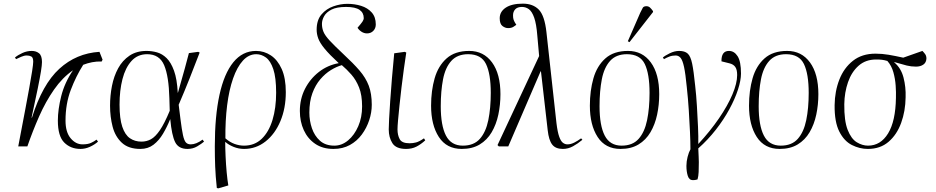

<svg xmlns="http://www.w3.org/2000/svg" viewBox="-20 -802 5128 1052"><path d="M421 14Q367 14 332 -21Q297 -56 297 -141Q297 -202 315.5 -275.5Q334 -349 380 -417Q322 -377 276 -311Q230 -245 194.5 -164.5Q159 -84 130 0H80Q87 -38 97.5 -92Q108 -146 119 -205Q130 -264 140 -318.5Q150 -373 156 -412Q162 -451 162 -464Q162 -487 151.5 -492.5Q141 -498 127 -498Q112 -498 96.5 -491Q81 -484 68 -478L62 -487Q79 -501 103.5 -512Q128 -523 154 -523Q178 -523 194 -510Q210 -497 210 -462Q210 -446 204.5 -411.5Q199 -377 186.5 -315.5Q174 -254 153 -158L155 -157Q212 -340 305 -425Q398 -510 525 -518L542 -475L537 -465Q510 -466 484.5 -461Q459 -456 436 -447Q396 -384 367.5 -308.5Q339 -233 339 -141Q339 -78 367 -44.5Q395 -11 432 -11Q461 -11 478.5 -19Q496 -27 509 -37L517 -26Q498 -9 472.5 2.5Q447 14 421 14Z M749 14Q684 14 647.5 -20Q611 -54 597 -108Q583 -162 583 -223Q583 -278 593.5 -331.5Q604 -385 627.5 -428Q651 -471 689.5 -497Q728 -523 783 -523Q812 -523 840.5 -515Q869 -507 893 -483.5Q917 -460 933.5 -414.5Q950 -369 954 -294H955Q979 -377 992.5 -426.5Q1006 -476 1015 -511L1066 -518L1074 -514Q1046 -441 1018.5 -371.5Q991 -302 959 -228L969 -148Q976 -92 982.5 -62Q989 -32 998.5 -21.5Q1008 -11 1025 -11Q1055 -11 1090 -37L1098 -26Q1084 -14 1060.5 0Q1037 14 1007 14Q958 14 939.5 -23.5Q921 -61 913 -148H912Q895 -106 873 -69Q851 -32 821 -9Q791 14 749 14ZM755 -26Q783 -26 807 -39Q831 -52 856 -88.5Q881 -125 910 -195L908 -263Q905 -384 879.5 -444.5Q854 -505 786 -505Q734 -505 700.5 -468Q667 -431 651 -368.5Q635 -306 635 -229Q635 -152 650 -107.5Q665 -63 692 -44.5Q719 -26 755 -26Z M1176 230 1168 228Q1161 163 1159 110.5Q1157 58 1157 0Q1157 -165 1182.5 -282Q1208 -399 1258.5 -461Q1309 -523 1383 -523Q1427 -523 1464 -498.5Q1501 -474 1523.5 -424Q1546 -374 1546 -297Q1546 -209 1516.5 -138.5Q1487 -68 1435 -27Q1383 14 1317 14Q1288 14 1260.5 3Q1233 -8 1215 -24H1214Q1214 9 1216 54Q1218 99 1222 142Q1226 185 1231 214ZM1317 -4Q1375 -4 1414 -41.5Q1453 -79 1473 -144.5Q1493 -210 1493 -294Q1493 -377 1477.5 -423Q1462 -469 1437 -487Q1412 -505 1384 -505Q1343 -505 1311 -470Q1279 -435 1257 -372Q1235 -309 1224.5 -225Q1214 -141 1215 -44Q1239 -23 1265 -13.5Q1291 -4 1317 -4Z M1807 14Q1748 14 1707 -14Q1666 -42 1644.5 -89Q1623 -136 1623 -194Q1623 -260 1651 -315Q1679 -370 1727 -407.5Q1775 -445 1836 -456Q1784 -504 1758 -536Q1732 -568 1723.5 -592Q1715 -616 1715 -639Q1715 -692 1741.5 -723Q1768 -754 1807 -767.5Q1846 -781 1883 -781Q1923 -781 1958.5 -770Q1994 -759 2016.5 -734Q2039 -709 2039 -668Q2039 -647 2025.5 -633Q2012 -619 1991 -619Q1975 -619 1961 -628Q1947 -637 1939 -650Q1959 -673 1966 -683.5Q1973 -694 1973 -703Q1973 -732 1950 -748Q1927 -764 1876 -764Q1825 -764 1796.5 -749.5Q1768 -735 1756 -713.5Q1744 -692 1744 -671Q1744 -648 1752.5 -627.5Q1761 -607 1786.5 -579.5Q1812 -552 1862 -505Q1916 -455 1950 -415.5Q1984 -376 2000.5 -332.5Q2017 -289 2017 -228Q2017 -186 2003 -143.5Q1989 -101 1962.5 -65Q1936 -29 1897 -7.5Q1858 14 1807 14ZM1812 -4Q1853 -4 1887.5 -33Q1922 -62 1943 -110.5Q1964 -159 1964 -219Q1964 -281 1947.5 -322.5Q1931 -364 1905.5 -393Q1880 -422 1853 -445Q1824 -437 1793 -418Q1762 -399 1735 -367.5Q1708 -336 1691.5 -291Q1675 -246 1675 -185Q1675 -141 1689 -99.5Q1703 -58 1733 -31Q1763 -4 1812 -4Z M2205 14Q2150 14 2130 -17.5Q2110 -49 2110 -93Q2110 -110 2112 -150.5Q2114 -191 2118 -248.5Q2122 -306 2127.5 -373Q2133 -440 2140 -510L2198 -518L2206 -514Q2200 -474 2193 -425Q2186 -376 2180 -324Q2174 -272 2169 -225.5Q2164 -179 2161 -144Q2158 -109 2158 -93Q2158 -62 2170 -39.5Q2182 -17 2224 -17Q2242 -17 2259.5 -21.5Q2277 -26 2303 -44L2310 -33Q2286 -11 2261.5 1.5Q2237 14 2205 14Z M2510 14Q2427 14 2384.5 -51.5Q2342 -117 2342 -223Q2342 -305 2361.5 -373Q2381 -441 2427 -482Q2473 -523 2551 -523Q2630 -523 2676 -460Q2722 -397 2722 -286Q2722 -228 2710.5 -174Q2699 -120 2674 -77.5Q2649 -35 2608.5 -10.5Q2568 14 2510 14ZM2516 -4Q2576 -4 2609 -41Q2642 -78 2655.5 -143.5Q2669 -209 2669 -293Q2669 -397 2643 -451Q2617 -505 2545 -505Q2486 -505 2453 -468.5Q2420 -432 2407.5 -367.5Q2395 -303 2395 -220Q2395 -114 2423.5 -59Q2452 -4 2516 -4Z M3064 14Q3024 14 3005.5 -10Q2987 -34 2981 -88L2944 -411H2942L2765 0H2713L2706 -7L2934 -495L2924 -607Q2919 -671 2907 -705Q2895 -739 2878 -751.5Q2861 -764 2840 -764Q2815 -764 2803 -751Q2791 -738 2791 -718Q2791 -704 2793.5 -696Q2796 -688 2801 -679L2809 -666Q2804 -662 2793 -655Q2782 -648 2764 -648Q2748 -648 2733 -659.5Q2718 -671 2718 -702Q2718 -738 2751 -760Q2784 -782 2845 -782Q2900 -782 2932 -749.5Q2964 -717 2974 -626L3029 -127Q3035 -78 3044 -53Q3053 -28 3064.5 -19.5Q3076 -11 3089 -11Q3107 -11 3126 -20.5Q3145 -30 3164 -44L3171 -36Q3146 -15 3119.5 -0.5Q3093 14 3064 14Z M3380 14Q3297 14 3254.5 -51.5Q3212 -117 3212 -223Q3212 -305 3231.5 -373Q3251 -441 3297 -482Q3343 -523 3421 -523Q3500 -523 3546 -460Q3592 -397 3592 -286Q3592 -228 3580.5 -174Q3569 -120 3544 -77.5Q3519 -35 3478.5 -10.5Q3438 14 3380 14ZM3386 -4Q3446 -4 3479 -41Q3512 -78 3525.5 -143.5Q3539 -209 3539 -293Q3539 -397 3513 -451Q3487 -505 3415 -505Q3356 -505 3323 -468.5Q3290 -432 3277.5 -367.5Q3265 -303 3265 -220Q3265 -114 3293.5 -59Q3322 -4 3386 -4ZM3429 -571 3420 -576 3488 -732Q3497 -751 3502 -759.5Q3507 -768 3522 -768Q3533 -768 3541 -761Q3549 -754 3558 -741V-736Z M3776 185Q3756 185 3748.5 161.5Q3741 138 3741 107Q3741 83 3747.5 57.5Q3754 32 3763 16Q3763 -25 3760.5 -80Q3758 -135 3754 -198Q3750 -261 3743 -325Q3736 -398 3728 -435Q3720 -472 3709 -485Q3698 -498 3682 -498Q3663 -498 3647.5 -492Q3632 -486 3618 -478L3612 -487Q3623 -497 3649.5 -510Q3676 -523 3701 -523Q3732 -523 3748 -508.5Q3764 -494 3772.5 -453Q3781 -412 3789 -332Q3795 -280 3798.5 -221Q3802 -162 3804.5 -107.5Q3807 -53 3806 -13Q3871 -83 3919 -153Q3967 -223 3993 -284.5Q4019 -346 4019 -391Q4019 -421 4008.5 -435.5Q3998 -450 3977 -455L3933 -466Q3932 -523 3974 -523Q4003 -523 4021.5 -494Q4040 -465 4040 -399Q4040 -362 4023.5 -311Q4007 -260 3976 -203Q3945 -146 3902 -91Q3859 -36 3806 11Q3807 36 3808 55Q3809 74 3809 86Q3809 117 3808 140Q3807 163 3802 181Q3792 184 3785.5 184.5Q3779 185 3776 185Z M4252 14Q4169 14 4126.5 -51.5Q4084 -117 4084 -223Q4084 -305 4103.5 -373Q4123 -441 4169 -482Q4215 -523 4293 -523Q4372 -523 4418 -460Q4464 -397 4464 -286Q4464 -228 4452.5 -174Q4441 -120 4416 -77.5Q4391 -35 4350.5 -10.5Q4310 14 4252 14ZM4258 -4Q4318 -4 4351 -41Q4384 -78 4397.5 -143.5Q4411 -209 4411 -293Q4411 -397 4385 -451Q4359 -505 4287 -505Q4228 -505 4195 -468.5Q4162 -432 4149.5 -367.5Q4137 -303 4137 -220Q4137 -114 4165.5 -59Q4194 -4 4258 -4Z M4735 14Q4690 14 4647.5 -7.5Q4605 -29 4578.5 -81.5Q4552 -134 4553 -226Q4554 -302 4579 -366Q4604 -430 4653.5 -469Q4703 -508 4777 -508Q4813 -508 4848.5 -502Q4884 -496 4929 -486L5034 -523Q5044 -513 5050 -504Q5056 -495 5056 -481Q5055 -459 5039 -448Q5023 -437 4999 -437Q4972 -437 4948 -443Q4924 -449 4880 -462V-460Q4917 -429 4930.5 -377Q4944 -325 4942 -269Q4941 -193 4917.5 -128.5Q4894 -64 4848.5 -25Q4803 14 4735 14ZM4736 -4Q4805 -4 4846 -71Q4887 -138 4889 -266Q4890 -296 4887.5 -333Q4885 -370 4875 -406Q4865 -442 4842 -468Q4825 -473 4812 -474.5Q4799 -476 4780 -476Q4723 -476 4684.5 -442Q4646 -408 4626.5 -352Q4607 -296 4606 -231Q4605 -140 4624.5 -90.5Q4644 -41 4674.5 -22.5Q4705 -4 4736 -4Z"/></svg>

Font: Display Extralight
Style: Italic
Weight: 200
Italic angle: -2°
Designer: Latin by Veronika Burian and Jose Scaglione. Greek by Irene Vlachou. Cyrillic by Vera Evstafieva
Foundry: TypeTogether
Version: Version 3.002